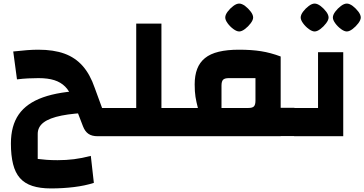

<svg xmlns="http://www.w3.org/2000/svg" viewBox="-20 -762 2038 1074"><path d="M526 0Q494 0 474.5 -13.5Q455 -27 444 -56L384 -212Q369 -253 344.5 -277.5Q320 -302 284 -313.5Q248 -325 195 -325Q167 -325 137 -323.5Q107 -322 75 -318L54 -474Q98 -479 132 -481.5Q166 -484 194 -484Q280 -484 340.5 -462Q401 -440 442.5 -393Q484 -346 510 -270L551 -158H610V0ZM265 292Q204 292 161 278Q118 264 91.5 234Q65 204 53 155.5Q41 107 41 41Q41 -59 85 -122Q129 -185 220.5 -217.5Q312 -250 453 -255L494 -132Q392 -129 324.5 -115.5Q257 -102 224 -77Q191 -52 191 -13V127Q213 130 240.5 132Q268 134 302 134Q350 134 394 128.5Q438 123 488 110L505 261Q455 277 393 284.5Q331 292 265 292ZM610 0V-158Q620 -158 625 -136.5Q630 -115 630 -79Q630 -42 625 -21Q620 0 610 0Z M883 0V-158H960V0ZM610 0V-158H742V-630H883V0ZM610 0Q600 0 595 -21Q590 -42 590 -79Q590 -115 595 -136.5Q600 -158 610 -158ZM960 0V-158Q970 -158 975 -136.5Q980 -115 980 -79Q980 -42 975 -21Q970 0 960 0Z M1550 -1V-159H1627V-1ZM960 0V-158H1087Q1078 -192 1073.5 -220.5Q1069 -249 1069 -290Q1069 -340 1083 -376.5Q1097 -413 1126.5 -437Q1156 -461 1203.5 -472.5Q1251 -484 1317 -484Q1387 -484 1440.5 -475.5Q1494 -467 1550 -446V0ZM1219 -158H1369Q1392 -158 1400.5 -167Q1409 -176 1409 -199V-325H1260Q1237 -325 1228 -316Q1219 -307 1219 -283ZM960 0Q950 0 945 -21Q940 -42 940 -79Q940 -115 945 -136.5Q950 -158 960 -158ZM1627 0V-158Q1637 -158 1642 -136.5Q1647 -115 1647 -79Q1647 -42 1642 -21Q1637 0 1627 0ZM1318 -586Q1304 -586 1285.5 -599.5Q1267 -613 1253.5 -631.5Q1240 -650 1240 -664Q1240 -679 1253.5 -697Q1267 -715 1285 -728.5Q1303 -742 1318 -742Q1333 -742 1351 -728.5Q1369 -715 1382.5 -697Q1396 -679 1396 -664Q1396 -650 1382 -631.5Q1368 -613 1350 -599.5Q1332 -586 1318 -586Z M1627 0V-158H1832L1759 -86V-470H1900V0ZM1627 0Q1617 0 1612 -21Q1607 -42 1607 -79Q1607 -115 1612 -136.5Q1617 -158 1627 -158ZM1740 -586Q1726 -586 1707.5 -599.5Q1689 -613 1675.5 -631.5Q1662 -650 1662 -664Q1662 -679 1675.5 -697Q1689 -715 1707 -728.5Q1725 -742 1740 -742Q1755 -742 1773 -728.5Q1791 -715 1804.5 -697Q1818 -679 1818 -664Q1818 -650 1804 -631.5Q1790 -613 1772 -599.5Q1754 -586 1740 -586ZM1920 -586Q1906 -586 1887.5 -599.5Q1869 -613 1855.5 -631.5Q1842 -650 1842 -664Q1842 -679 1855.5 -697Q1869 -715 1887 -728.5Q1905 -742 1920 -742Q1935 -742 1953 -728.5Q1971 -715 1984.5 -697Q1998 -679 1998 -664Q1998 -650 1984 -631.5Q1970 -613 1952 -599.5Q1934 -586 1920 -586Z"/></svg>

Font: Changa ExtraLight
Style: Bold
Weight: 700
Version: Version 3.002; ttfautohint (v1.8.2)